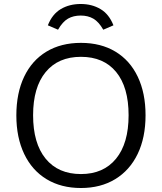

<svg xmlns="http://www.w3.org/2000/svg" viewBox="-20 -935 812 963"><path d="M62 -356Q62 -468 101 -550Q140 -632 213 -676Q286 -720 386 -720Q486 -720 559 -676Q632 -632 671 -550Q710 -468 710 -357Q710 -245 670.5 -163Q631 -81 558 -36.5Q485 8 386 8Q287 8 214 -36Q141 -80 101.5 -162.5Q62 -245 62 -356ZM625 -357Q625 -498 562.5 -574Q500 -650 386 -650Q272 -650 209 -573.5Q146 -497 146 -357Q146 -216 209 -139Q272 -62 386 -62Q499 -62 562 -139Q625 -216 625 -357ZM549 -808 498 -786Q475 -826 448 -841.5Q421 -857 385 -857Q348 -857 321 -841.5Q294 -826 271 -786L220 -808Q242 -864 285 -889.5Q328 -915 385 -915Q441 -915 484 -889.5Q527 -864 549 -808Z"/></svg>

Font: Muli
Style: Regular
Weight: 400
Designer: Vernon Adams
Foundry: Vernon Adams
Version: Version 2.000